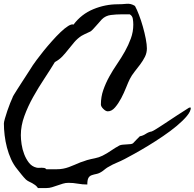

<svg xmlns="http://www.w3.org/2000/svg" viewBox="-80 -915 1020 1007"><path d="M920.9 -350.6Q920.9 -331.1 899.9 -306.2Q878.9 -281.2 846.7 -254.4Q814.5 -227.5 774.9 -200.7Q735.4 -173.8 696.8 -150.4Q658.2 -127 625.5 -108.9Q592.8 -90.8 574.2 -81.1Q553.7 -70.3 532.2 -61.5Q510.7 -52.7 491.2 -41Q481.4 -36.1 473.6 -29.8Q465.8 -23.4 458 -17.6Q441.4 -5.9 426.8 -2.9Q412.1 0 400.9 3.9Q389.6 7.8 383.8 18.1Q377.9 28.3 377.9 52.7Q352.5 52.7 328.1 48.3Q303.7 43.9 279.3 43.9Q263.7 43.9 249.5 48.3Q235.4 52.7 221.2 57.6Q207 62.5 192.9 66.9Q178.7 71.3 163.1 71.3H119.1Q112.3 61.5 104.5 55.7Q96.7 49.8 88.4 45.4Q80.1 41 71.8 37.1Q63.5 33.2 55.7 26.4Q44.9 15.6 33.2 1Q21.5 -13.7 10.7 -27.3Q-8.8 -50.8 -22 -80.1Q-35.2 -109.4 -43.5 -141.1Q-51.8 -172.9 -55.7 -205.6Q-59.6 -238.3 -59.6 -267.6Q-59.6 -274.4 -54.2 -293.5Q-48.8 -312.5 -41.5 -334Q-34.2 -355.5 -26.4 -375Q-18.6 -394.5 -14.6 -402.3Q-14.6 -405.3 -7.3 -417.5Q0 -429.7 10.7 -446.3Q21.5 -462.9 34.2 -482.9Q46.9 -502.9 58.6 -520.5Q70.3 -538.1 79.1 -552.2Q87.9 -566.4 91.8 -572.3Q97.7 -581.1 112.8 -601.6Q127.9 -622.1 148.4 -647.5Q168.9 -672.9 192.4 -699.2Q215.8 -725.6 237.8 -746.6Q259.8 -767.6 277.8 -778.8Q295.9 -790 305.7 -786.1Q346.7 -840.8 409.2 -866.7Q471.7 -892.6 538.1 -892.6Q560.5 -892.6 583.5 -895Q606.4 -897.5 627.9 -883.8Q637.7 -866.2 648.9 -836.9Q660.2 -807.6 669.4 -774.9Q678.7 -742.2 684.6 -711.4Q690.4 -680.7 690.4 -661.1Q690.4 -637.7 680.2 -617.2Q669.9 -596.7 655.3 -577.1Q640.6 -557.6 625.5 -538.6Q610.4 -519.5 600.6 -500Q592.8 -484.4 581.5 -456.1Q570.3 -427.7 555.7 -399.9Q541 -372.1 523.4 -351.6Q505.9 -331.1 485.4 -331.1Q474.6 -331.1 461.9 -343.8Q449.2 -356.4 449.2 -367.2Q449.2 -407.2 461.9 -443.4Q474.6 -479.5 493.2 -513.2Q511.7 -546.9 534.2 -579.6Q556.6 -612.3 575.2 -645.5Q593.8 -678.7 606.4 -713.4Q619.1 -748 619.1 -786.1Q619.1 -799.8 616.7 -815.9Q614.3 -832 600.6 -839.8H555.7Q530.3 -839.8 502 -836.4Q473.6 -833 454.1 -813.5Q446.3 -805.7 439 -796.4Q431.6 -787.1 423.8 -779.3Q421.9 -777.3 418 -772.9Q414.1 -768.6 409.7 -763.7Q405.3 -758.8 400.9 -754.9Q396.5 -751 394.5 -750Q390.6 -748 386.2 -746.1Q381.8 -744.1 377.9 -742.2Q370.1 -738.3 362.3 -734.9Q354.5 -731.4 346.7 -726.6Q326.2 -712.9 310.1 -694.3Q293.9 -675.8 278.8 -656.2Q263.7 -636.7 247.1 -619.1Q230.5 -601.6 208 -589.8Q182.6 -547.9 151.9 -501.5Q121.1 -455.1 93.8 -406.2Q66.4 -357.4 47.9 -306.6Q29.3 -255.9 29.3 -206.1Q29.3 -185.5 33.2 -158.7Q37.1 -131.8 46.9 -106.4Q56.6 -81.1 71.8 -61.5Q86.9 -42 110.4 -36.1Q117.2 -34.2 124.5 -34.7Q131.8 -35.2 138.7 -35.2Q145.5 -35.2 151.9 -34.2Q158.2 -33.2 163.1 -27.3H216.8Q235.4 -27.3 251 -30.3Q266.6 -33.2 281.2 -38.6Q295.9 -43.9 310.5 -50.3Q325.2 -56.6 341.8 -63.5Q351.6 -66.4 359.4 -69.3Q367.2 -72.3 376 -75.2Q397.5 -81.1 418 -85Q438.5 -88.9 458 -98.6Q481.4 -110.4 502.4 -125Q523.4 -139.6 546.9 -152.3Q553.7 -155.3 564 -156.2Q574.2 -157.2 585 -157.7Q595.7 -158.2 605 -159.2Q614.3 -160.2 618.2 -164.1Q627 -172.9 635.3 -182.1Q643.6 -191.4 653.3 -200.2Q669.9 -203.1 684.6 -212.9Q699.2 -222.7 715.8 -225.6Q720.7 -227.5 725.1 -230Q729.5 -232.4 734.4 -235.4Q748 -243.2 760.7 -252Q773.4 -260.7 786.1 -268.6Q848.6 -310.5 912.1 -350.6H920.9Z"/></svg>

Font: Homemade Apple
Style: Regular
Weight: 400
Designer: Font Diner, Inc
Foundry: Font Diner, Inc
Version: Version 1.000